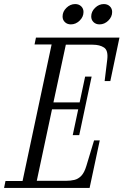

<svg xmlns="http://www.w3.org/2000/svg" viewBox="-48 -925 608 945"><path d="M-28 0 -21 -34H63L206 -706H122L129 -740H540L495 -526H467L480 -633Q485 -677 464 -691Q443 -705 408 -705H276L215 -421H344L371 -548H403L342 -260H310L337 -387H208L133 -35H275Q299 -35 318 -39.5Q337 -44 352 -59.5Q367 -75 377 -108L415 -234H443L393 0ZM442 -805Q424 -805 412.5 -816Q401 -827 401 -844Q401 -868 420 -886.5Q439 -905 463 -905Q481 -905 492.5 -894Q504 -883 504 -866Q504 -842 485 -823.5Q466 -805 442 -805ZM301 -805Q283 -805 271.5 -816Q260 -827 260 -844Q260 -868 279 -886.5Q298 -905 322 -905Q340 -905 351.5 -894Q363 -883 363 -866Q363 -842 344 -823.5Q325 -805 301 -805Z"/></svg>

Font: Xanh Mono
Style: Italic
Weight: 400
Italic angle: -12°
Monospace: yes
Designer: Lam Bao, Duy Dao
Foundry: Yellow Type Foundry
Version: Version 3.101; ttfautohint (v1.8.3)